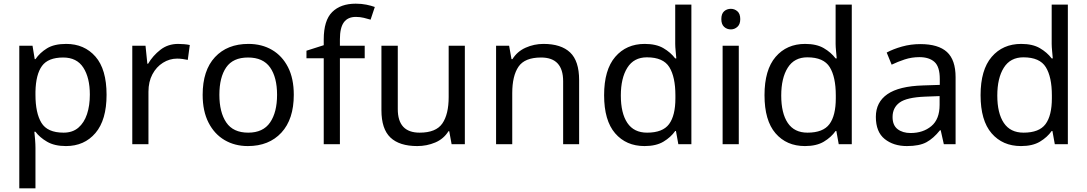

<svg xmlns="http://www.w3.org/2000/svg" viewBox="-20 -785 5917 1045"><path d="M340 -546Q439 -546 499.5 -477Q560 -408 560 -269Q560 -132 499.5 -61Q439 10 339 10Q277 10 236.5 -13.5Q196 -37 173 -68H167Q169 -51 171 -25Q173 1 173 20V240H85V-536H157L169 -463H173Q197 -498 236 -522Q275 -546 340 -546ZM324 -472Q242 -472 208.5 -426Q175 -380 173 -286V-269Q173 -170 205.5 -116.5Q238 -63 326 -63Q375 -63 406.5 -90Q438 -117 453.5 -163.5Q469 -210 469 -270Q469 -362 433.5 -417Q398 -472 324 -472Z M950 -546Q965 -546 982.5 -544.5Q1000 -543 1013 -540L1002 -459Q989 -462 973.5 -464Q958 -466 944 -466Q903 -466 867 -443.5Q831 -421 809.5 -380.5Q788 -340 788 -286V0H700V-536H772L782 -438H786Q812 -482 853 -514Q894 -546 950 -546Z M1579 -269Q1579 -136 1511.5 -63Q1444 10 1329 10Q1258 10 1202.5 -22.5Q1147 -55 1115 -117.5Q1083 -180 1083 -269Q1083 -402 1150 -474Q1217 -546 1332 -546Q1405 -546 1460.5 -513.5Q1516 -481 1547.5 -419.5Q1579 -358 1579 -269ZM1174 -269Q1174 -174 1211.5 -118.5Q1249 -63 1331 -63Q1412 -63 1450 -118.5Q1488 -174 1488 -269Q1488 -364 1450 -418Q1412 -472 1330 -472Q1248 -472 1211 -418Q1174 -364 1174 -269Z M1965 -468H1830V0H1742V-468H1648V-509L1742 -539V-570Q1742 -674 1788 -719.5Q1834 -765 1916 -765Q1948 -765 1974.5 -759.5Q2001 -754 2020 -747L1997 -678Q1981 -683 1960 -688Q1939 -693 1917 -693Q1873 -693 1851.5 -663.5Q1830 -634 1830 -571V-536H1965Z M2510 -536V0H2438L2425 -71H2421Q2395 -29 2349 -9.5Q2303 10 2251 10Q2154 10 2105 -36.5Q2056 -83 2056 -185V-536H2145V-191Q2145 -63 2264 -63Q2353 -63 2387.5 -113Q2422 -163 2422 -257V-536Z M2938 -546Q3034 -546 3083 -499.5Q3132 -453 3132 -349V0H3045V-343Q3045 -472 2925 -472Q2836 -472 2802 -422Q2768 -372 2768 -278V0H2680V-536H2751L2764 -463H2769Q2795 -505 2841 -525.5Q2887 -546 2938 -546Z M3488 10Q3388 10 3328 -59.5Q3268 -129 3268 -267Q3268 -405 3328.5 -475.5Q3389 -546 3489 -546Q3551 -546 3590.5 -523Q3630 -500 3655 -467H3661Q3660 -480 3657.5 -505.5Q3655 -531 3655 -546V-760H3743V0H3672L3659 -72H3655Q3631 -38 3591 -14Q3551 10 3488 10ZM3502 -63Q3587 -63 3621.5 -109.5Q3656 -156 3656 -250V-266Q3656 -366 3623 -419.5Q3590 -473 3501 -473Q3430 -473 3394.5 -416.5Q3359 -360 3359 -265Q3359 -169 3394.5 -116Q3430 -63 3502 -63Z M3958 -737Q3978 -737 3993.5 -723.5Q4009 -710 4009 -681Q4009 -653 3993.5 -639Q3978 -625 3958 -625Q3936 -625 3921 -639Q3906 -653 3906 -681Q3906 -710 3921 -723.5Q3936 -737 3958 -737ZM4001 -536V0H3913V-536Z M4361 10Q4261 10 4201 -59.5Q4141 -129 4141 -267Q4141 -405 4201.5 -475.5Q4262 -546 4362 -546Q4424 -546 4463.5 -523Q4503 -500 4528 -467H4534Q4533 -480 4530.5 -505.5Q4528 -531 4528 -546V-760H4616V0H4545L4532 -72H4528Q4504 -38 4464 -14Q4424 10 4361 10ZM4375 -63Q4460 -63 4494.5 -109.5Q4529 -156 4529 -250V-266Q4529 -366 4496 -419.5Q4463 -473 4374 -473Q4303 -473 4267.5 -416.5Q4232 -360 4232 -265Q4232 -169 4267.5 -116Q4303 -63 4375 -63Z M4989 -545Q5087 -545 5134 -502Q5181 -459 5181 -365V0H5117L5100 -76H5096Q5061 -32 5022.5 -11Q4984 10 4916 10Q4843 10 4795 -28.5Q4747 -67 4747 -149Q4747 -229 4810 -272.5Q4873 -316 5004 -320L5095 -323V-355Q5095 -422 5066 -448Q5037 -474 4984 -474Q4942 -474 4904 -461.5Q4866 -449 4833 -433L4806 -499Q4841 -518 4889 -531.5Q4937 -545 4989 -545ZM5015 -259Q4915 -255 4876.5 -227Q4838 -199 4838 -148Q4838 -103 4865.5 -82Q4893 -61 4936 -61Q5004 -61 5049 -98.5Q5094 -136 5094 -214V-262Z M5537 10Q5437 10 5377 -59.5Q5317 -129 5317 -267Q5317 -405 5377.5 -475.5Q5438 -546 5538 -546Q5600 -546 5639.5 -523Q5679 -500 5704 -467H5710Q5709 -480 5706.5 -505.5Q5704 -531 5704 -546V-760H5792V0H5721L5708 -72H5704Q5680 -38 5640 -14Q5600 10 5537 10ZM5551 -63Q5636 -63 5670.5 -109.5Q5705 -156 5705 -250V-266Q5705 -366 5672 -419.5Q5639 -473 5550 -473Q5479 -473 5443.5 -416.5Q5408 -360 5408 -265Q5408 -169 5443.5 -116Q5479 -63 5551 -63Z"/></svg>

Font: Noto Sans Old Permic
Style: Regular
Weight: 400
Designer: Monotype Design Team
Foundry: Monotype Imaging Inc.
Version: Version 2.001; ttfautohint (v1.8.4.7-5d5b)